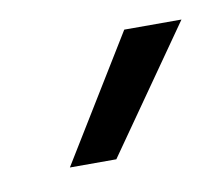

<svg xmlns="http://www.w3.org/2000/svg" viewBox="-35 -789 264 228"><g transform="rotate(-10 97.5 -675.0)"><path d="M126 -750H195L90 -600H34Z"/></g></svg>

Font: Oakes Grotesk Light
Style: Italic
Weight: 300
Italic angle: -8°
Designer: Samuel Oakes
Foundry: Samuel Oakes
Version: Version 1.000;PS 001.000;hotconv 1.0.88;makeotf.lib2.5.64775